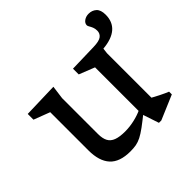

<svg xmlns="http://www.w3.org/2000/svg" viewBox="-160 -795 969 969"><g transform="rotate(-45 325.0 -310.5)"><path d="M196 -168Q196 -136.5 206.2 -117Q216.5 -97.5 240 -88.8Q263.5 -80 302 -80Q335.5 -80 369.8 -88Q404 -96 428.5 -108L439 -86Q400 -54.5 373.8 -35.2Q347.5 -16 328.2 -6.2Q309 3.5 291 6.8Q273 10 250 10Q174 10 138.8 -28.8Q103.5 -67.5 103.5 -144V-416.5L17 -449.5V-490.5L205.5 -496L196 -424ZM562.5 -539.5Q562.5 -554 558 -564.8Q553.5 -575.5 548.8 -583.2Q544 -591 544 -596Q544 -610.5 558.2 -620.8Q572.5 -631 591.5 -631Q616 -631 632.8 -616Q649.5 -601 649.5 -566.5Q649.5 -516 616.8 -487.5Q584 -459 520 -453.5L516.5 -424V-107Q521 -104.5 531.5 -98.8Q542 -93 555.2 -86.5Q568.5 -80 580.8 -74.2Q593 -68.5 601 -65.5V-46L470.5 9.5H453.5L423.5 -80.5V-416.5L340 -449.5V-490.5L490.5 -494.5Q532 -495.5 547.2 -507.5Q562.5 -519.5 562.5 -539.5Z"/></g></svg>

Font: Newsreader 9pt
Style: Regular
Weight: 400
Designer: Hugues Gentile
Foundry: Production Type
Version: Version 1.003